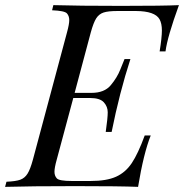

<svg xmlns="http://www.w3.org/2000/svg" viewBox="-55 -728 717 748"><path d="M-35.2 0 -29.8 -20Q6.3 -21.5 23.9 -27.8Q41.5 -34.2 52.2 -51.3Q63 -68.4 73.2 -106L206.1 -602.1Q214.8 -633.8 214.8 -649.7Q214.8 -665.5 205.8 -675.8Q196.8 -686 147.9 -688L152.8 -708Q251 -705.1 417 -705.1Q583 -705.1 642.1 -708Q597.2 -585 589.8 -527.8H566.9Q575.7 -581.5 575.7 -609.4Q575.7 -636.7 566.4 -653.3Q548.3 -684.6 475.1 -685.1H401.9Q366.2 -685.1 348.4 -679.2Q330.6 -673.3 319.8 -656.5Q309.1 -639.6 298.8 -602.1L235.8 -366.2H301.8Q351.6 -366.2 376.5 -396Q401.4 -425.8 413.6 -457Q425.8 -488.3 430.2 -498H453.1Q410.6 -367.2 379.9 -213.9H356.9Q364.7 -268.6 364.7 -290.5Q364.7 -312.5 349.6 -329.3Q334.5 -346.2 295.9 -346.2H230.5L166 -106Q157.2 -74.7 157.2 -58.8Q157.2 -43 166.5 -33Q175.8 -22.9 225.1 -22.9H297.9Q360.4 -22.9 397.2 -39.6Q434.1 -56.2 458.5 -92.8Q482.9 -129.4 508.8 -200.2H532.2Q504.4 -130.4 482.9 0Q415 -2.9 238.5 -2.9Q62 -2.9 -35.2 0Z"/></svg>

Font: PlayfairDisplay-Italic
Style: Italic
Weight: 400
Italic angle: -14°
Designer: Claus Eggers Sørensen
Foundry: Claus Eggers Sørensen
Version: Version 1.002;PS 001.002;hotconv 1.0.70;makeotf.lib2.5.58329